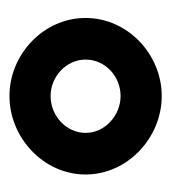

<svg xmlns="http://www.w3.org/2000/svg" viewBox="2 -821 362 406"><g transform="rotate(-90 183.0 -618.0)"><path d="M183 -457C271 -457 348 -529 348 -618C348 -707 271 -779 183 -779C95 -779 17 -707 17 -618C17 -529 95 -457 183 -457ZM183 -692C224 -692 260 -659 260 -618C260 -576 224 -544 183 -544C142 -544 105 -577 105 -618C105 -659 141 -692 183 -692Z"/></g></svg>

Font: Charger Pro
Style: BlkNar
Weight: 900
Designer: Jasper
Foundry: Cannot Into Space Fonts
Version: Version 1.09